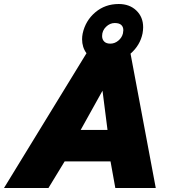

<svg xmlns="http://www.w3.org/2000/svg" viewBox="-50 -939 868 959"><path d="M728 0H526L502 -133H273L192 0H-30L382 -673Q360 -703 360 -743Q360 -757 363 -772Q377 -836 426 -877.5Q475 -919 543 -919Q597 -919 631 -886.5Q665 -854 665 -803Q665 -789 662 -772Q650 -713 602 -671ZM501 -721Q523 -721 541 -736Q559 -751 564 -772Q566 -784 566 -788Q566 -805 555.5 -814.5Q545 -824 523 -824Q499 -824 479.5 -805Q460 -786 460 -759Q460 -742 470.5 -731.5Q481 -721 501 -721ZM487 -290 462 -486 353 -290Z"/></svg>

Font: Prompt ExtraBold
Style: Italic
Weight: 800
Italic angle: -12°
Designer: Katatrad Team
Foundry: CadsonDemak
Version: Version 1.001